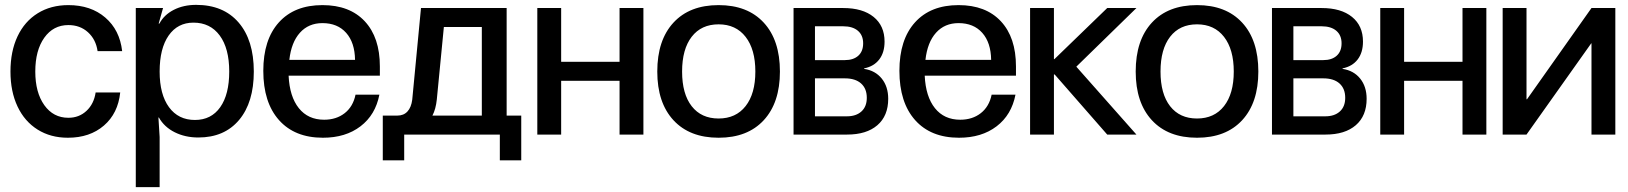

<svg xmlns="http://www.w3.org/2000/svg" viewBox="-20 -553 6692 789"><path d="M259 13Q188 13 134.5 -20.5Q81 -54 52 -115.5Q23 -177 23 -259Q23 -342 52 -403.5Q81 -465 135 -498.5Q189 -532 261 -532Q353 -532 412.5 -481Q472 -430 482 -343H381Q374 -391 341.5 -420.5Q309 -450 261 -450Q199 -450 162 -398Q125 -346 125 -259Q125 -173 162 -121Q199 -69 261 -69Q305 -69 335.5 -97.5Q366 -126 373 -173H474Q465 -87 407 -37Q349 13 259 13Z M1023 -259Q1023 -132 962.5 -60Q902 12 795 12Q741 12 698 -9.5Q655 -31 633 -70H631L636 10V216H538V-520H650L632 -456H635Q654 -492 694 -512.5Q734 -533 786 -533Q898 -533 960.5 -460.5Q1023 -388 1023 -259ZM781 -60Q848 -60 885 -112.5Q922 -165 922 -259Q922 -354 883 -407Q844 -460 775 -460Q710 -460 673 -407Q636 -354 636 -259Q636 -165 674.5 -112.5Q713 -60 781 -60Z M1307 13Q1191 13 1126.5 -59.5Q1062 -132 1062 -262Q1062 -390 1126 -461Q1190 -532 1305 -532Q1417 -532 1479 -465.5Q1541 -399 1541 -280V-242H1166Q1170 -156 1208 -108.5Q1246 -61 1312 -61Q1362 -61 1396.5 -88Q1431 -115 1441 -164H1539Q1523 -81 1461.5 -34Q1400 13 1307 13ZM1439 -307Q1438 -378 1402.5 -418Q1367 -458 1305 -458Q1248 -458 1212.5 -418.5Q1177 -379 1169 -307Z M2062 -78H2122V106H2034V0H1641V106H1553V-78H1613Q1639 -78 1654.5 -95Q1670 -112 1674 -143L1710 -520H2062ZM1960 -78V-442H1804L1775 -144Q1771 -105 1757 -78Z M2188 0V-520H2286V-299H2526V-520H2624V0H2526V-221H2286V0Z M3185 -259Q3185 -131 3118.5 -59Q3052 13 2933 13Q2814 13 2747.5 -59Q2681 -131 2681 -259Q2681 -388 2747.5 -460Q2814 -532 2933 -532Q3052 -532 3118.5 -460Q3185 -388 3185 -259ZM2933 -66Q3004 -66 3044 -117Q3084 -168 3084 -259Q3084 -350 3044 -401.5Q3004 -453 2933 -453Q2862 -453 2822.5 -402Q2783 -351 2783 -259Q2783 -167 2822.5 -116.5Q2862 -66 2933 -66Z M3241 -520H3445Q3525 -520 3570 -483.5Q3615 -447 3615 -382Q3615 -337 3593 -308.5Q3571 -280 3531 -272V-270Q3577 -263 3603.5 -230Q3630 -197 3630 -147Q3630 -77 3585.5 -38.5Q3541 0 3461 0H3241ZM3460 -75Q3498 -75 3520 -95Q3542 -115 3542 -151Q3542 -189 3518.5 -210Q3495 -231 3452 -231H3329V-75ZM3452 -306Q3487 -306 3507 -324Q3527 -342 3527 -375Q3527 -408 3505.5 -426.5Q3484 -445 3445 -445H3329V-306Z M3921 13Q3805 13 3740.5 -59.5Q3676 -132 3676 -262Q3676 -390 3740 -461Q3804 -532 3919 -532Q4031 -532 4093 -465.5Q4155 -399 4155 -280V-242H3780Q3784 -156 3822 -108.5Q3860 -61 3926 -61Q3976 -61 4010.5 -88Q4045 -115 4055 -164H4153Q4137 -81 4075.5 -34Q4014 13 3921 13ZM4053 -307Q4052 -378 4016.5 -418Q3981 -458 3919 -458Q3862 -458 3826.5 -418.5Q3791 -379 3783 -307Z M4311 -520V-310H4313L4530 -520H4650L4403 -279L4650 0H4530L4314 -247H4311V0H4213V-520Z M5151 -259Q5151 -131 5084.5 -59Q5018 13 4899 13Q4780 13 4713.5 -59Q4647 -131 4647 -259Q4647 -388 4713.5 -460Q4780 -532 4899 -532Q5018 -532 5084.5 -460Q5151 -388 5151 -259ZM4899 -66Q4970 -66 5010 -117Q5050 -168 5050 -259Q5050 -350 5010 -401.5Q4970 -453 4899 -453Q4828 -453 4788.5 -402Q4749 -351 4749 -259Q4749 -167 4788.5 -116.5Q4828 -66 4899 -66Z M5207 -520H5411Q5491 -520 5536 -483.5Q5581 -447 5581 -382Q5581 -337 5559 -308.5Q5537 -280 5497 -272V-270Q5543 -263 5569.5 -230Q5596 -197 5596 -147Q5596 -77 5551.5 -38.5Q5507 0 5427 0H5207ZM5426 -75Q5464 -75 5486 -95Q5508 -115 5508 -151Q5508 -189 5484.5 -210Q5461 -231 5418 -231H5295V-75ZM5418 -306Q5453 -306 5473 -324Q5493 -342 5493 -375Q5493 -408 5471.5 -426.5Q5450 -445 5411 -445H5295V-306Z M5652 0V-520H5750V-299H5990V-520H6088V0H5990V-221H5750V0Z M6618 -520V0H6520V-375H6519L6253 0H6155V-520H6253V-145H6255L6520 -520Z"/></svg>

Font: Non Bureau
Style: Regular
Weight: 400
Designer: Jona Saucedo
Foundry: Non Foundry
Version: Version 1.000; ttfautohint (v1.8.4)